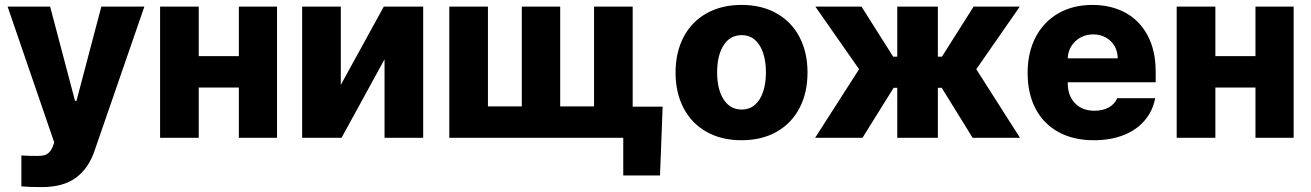

<svg xmlns="http://www.w3.org/2000/svg" viewBox="-20 -557 5297 776"><path d="M66.4 196.3V71.3Q87.9 73.2 130.9 73.2Q147 73.2 157.5 70.8Q168 68.4 177.2 60.1Q186.5 51.8 193.4 35.2L199.2 18.6L10.7 -530.3H182.6L283.2 -149.4H289.1L389.6 -530.3H563.5L362.3 51.8Q338.9 122.1 287.8 160.6Q236.8 199.2 148.4 199.2Q98.6 199.2 66.4 196.3Z M783.2 -330.1H945.3V-530.3H1099.6V0H945.3V-203.1H783.2V0H627V-530.3H783.2Z M1531.2 -530.3H1690.4V0H1534.2V-317.4L1360.4 0H1201.2V-530.3H1357.4V-213.9Z M2647.5 152.3H2499V0H1795.9V-530.3H1952.1V-127H2088.9V-530.3H2244.1V-127H2380.9V-530.3H2537.1V-126H2658.2Z M2710.4 -263.7Q2710.4 -345.2 2742.7 -407Q2774.9 -468.8 2835.2 -502.9Q2895.5 -537.1 2977.1 -537.1Q3058.6 -537.1 3118.9 -502.9Q3179.2 -468.8 3211.4 -407Q3243.7 -345.2 3243.7 -263.7Q3243.7 -182.1 3211.4 -120.4Q3179.2 -58.6 3118.9 -24.4Q3058.6 9.8 2977.1 9.8Q2895.5 9.8 2835.2 -24.4Q2774.9 -58.6 2742.7 -120.4Q2710.4 -182.1 2710.4 -263.7ZM3075.7 -264.6Q3075.7 -309.1 3064.2 -343.3Q3052.7 -377.4 3030.8 -396.2Q3008.8 -415 2978 -415Q2930.7 -415 2904.5 -374Q2878.4 -333 2878.4 -264.6Q2878.4 -196.3 2904.5 -155.3Q2930.7 -114.3 2978 -114.3Q3008.8 -114.3 3030.8 -133.1Q3052.7 -151.9 3064.2 -186Q3075.7 -220.2 3075.7 -264.6Z M3452.1 -277.3 3275.4 -530.3H3461.9L3589.8 -328.1H3606.4V-530.3H3770.5V-328.1H3787.1L3915 -530.3H4101.6L3925.8 -277.3L4102.5 0H3911.1L3786.1 -202.1H3770.5V0H3606.4V-202.1H3591.8L3465.8 0H3274.4Z M4133.3 -262.7Q4133.3 -344.2 4165.5 -406.5Q4197.8 -468.8 4257.1 -502.9Q4316.4 -537.1 4395 -537.1Q4470.2 -537.1 4528.1 -505.9Q4585.9 -474.6 4618.4 -413.6Q4650.9 -352.5 4650.9 -266.6V-224.6H4295.4V-221.7Q4295.4 -170.4 4324.7 -139.9Q4354 -109.4 4403.8 -109.4Q4437 -109.4 4461.2 -122.8Q4485.4 -136.2 4495.6 -160.2H4648.9Q4639.2 -108.4 4606.4 -70.1Q4573.7 -31.7 4521.2 -11Q4468.8 9.8 4400.9 9.8Q4318.4 9.8 4258.1 -23.2Q4197.8 -56.2 4165.5 -117.4Q4133.3 -178.7 4133.3 -262.7ZM4497.6 -321.3Q4497.1 -349.1 4484.4 -371.1Q4471.7 -393.1 4449.2 -405.5Q4426.8 -418 4398.9 -418Q4370.1 -418 4346.9 -405.3Q4323.7 -392.6 4310.1 -370.6Q4296.4 -348.6 4295.4 -321.3Z M4892.1 -330.1H5054.2V-530.3H5208.5V0H5054.2V-203.1H4892.1V0H4735.8V-530.3H4892.1Z"/></svg>

Font: Pretendard Std ExtraBold
Style: Regular
Weight: 800
Designer: Base glyphs from Inter by Rasmus Andersson; Hangeul glyphs from Noto Sans CJK(Source Han Sans) by Jang Soo-young and Kan
Foundry: Kil Hyung-jin
Version: Version 1.309